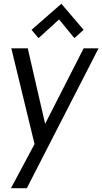

<svg xmlns="http://www.w3.org/2000/svg" viewBox="-20 -738 542 1017"><path d="M305 -718 147 -580 184 -536 293 -635 374 -536 423 -580ZM423 -482 219 -82 127 -482H40L163 25L38 259H122L502 -482Z"/></svg>

Font: Cantarell
Style: Oblique
Weight: 400
Italic angle: -8°
Designer: Dave Crossland
Version: Version 0.024